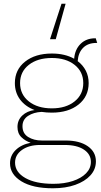

<svg xmlns="http://www.w3.org/2000/svg" viewBox="-20 -798 543 1033"><path d="M333 -42Q408 -42 452 -11.5Q496 19 496 70Q496 113 466.5 145.5Q437 178 385 196.5Q333 215 265 215Q156 215 95 177.5Q34 140 34 81Q34 39 64 9.5Q94 -20 145 -30Q117 -39 95.5 -59.5Q74 -80 74 -115Q74 -152 100 -176.5Q126 -201 166 -206Q116 -225 88 -262.5Q60 -300 60 -351Q60 -423 115 -466.5Q170 -510 259 -510Q329 -510 379 -482Q383 -532 413.5 -562Q444 -592 492 -592H495L503 -567H499Q453 -567 427 -540.5Q401 -514 398 -469Q426 -448 441.5 -418Q457 -388 457 -351Q457 -279 402.5 -235.5Q348 -192 259 -192Q230 -192 204 -196Q161 -194 131 -174.5Q101 -155 101 -119Q101 -80 131.5 -61Q162 -42 205 -42ZM259 -486Q182 -486 135 -449Q88 -412 88 -351Q88 -290 135 -252.5Q182 -215 259 -215Q335 -215 381.5 -252.5Q428 -290 428 -351Q428 -412 381.5 -449Q335 -486 259 -486ZM267 191Q326 191 371.5 176Q417 161 443 134.5Q469 108 469 73Q469 32 431.5 7Q394 -18 328 -18H195Q136 -18 98.5 8.5Q61 35 61 77Q61 128 116 159.5Q171 191 267 191ZM333 -778 280 -587H249L311 -778Z"/></svg>

Font: Work Sans ExtraLight
Style: Regular
Weight: 200
Designer: Wei Huang
Foundry: Wei Huang
Version: Version 2.010; ttfautohint (v1.8.3)